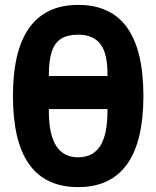

<svg xmlns="http://www.w3.org/2000/svg" viewBox="-20 -753 640 786"><path d="M33 -360Q33 -546.5 100.2 -639.8Q167.5 -733 300 -733Q433.5 -733 500.2 -640.2Q567 -547.5 567 -360Q567 -173.5 499.8 -80.2Q432.5 13 300 13Q166.5 13 99.8 -79.8Q33 -172.5 33 -360ZM420 -299.5V-306.5H180V-296.5Q180 -109 300 -109Q360 -109 390 -155.2Q420 -201.5 420 -299.5ZM420 -442V-450Q420 -535 390.8 -573Q361.5 -611 300 -611Q257 -611 231 -595Q205 -579 192.5 -543.2Q180 -507.5 180 -447.5V-442Z"/></svg>

Font: JuliaMono Black
Style: Regular
Weight: 900
Monospace: yes
Designer: cormullion
Foundry: corm
Version: Version 0.054; ttfautohint (v1.8.4)